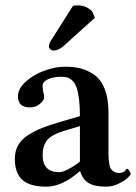

<svg xmlns="http://www.w3.org/2000/svg" viewBox="-20 -696 516 726"><path d="M255.9 -673.8Q261.7 -675.8 272 -675.8Q292 -675.8 306.9 -668.5Q321.8 -661.1 329.1 -651.9L338.9 -628.9L219.2 -521Q200.7 -504.9 181.2 -504.9Q175.3 -504.9 170.2 -509.8Q165 -514.6 165 -519Q165 -531.2 172.9 -543ZM280.8 -47.9Q214.8 9.8 155.8 9.8Q92.3 9.8 64.2 -16.1Q36.1 -42 36.1 -95.2Q36.1 -124 48.1 -146Q60.1 -168 85.2 -184.3Q110.4 -200.7 138.4 -211.9Q166.5 -223.1 210 -235.8L282.2 -256.8Q282.2 -293.9 278.8 -321Q275.4 -348.1 269.8 -364.3Q264.2 -380.4 254.9 -389.9Q245.6 -399.4 235.6 -402.6Q225.6 -405.8 211.9 -405.8Q182.1 -405.8 161.6 -396.5Q141.1 -387.2 141.1 -371.1Q141.1 -360.4 144 -346.7Q147 -333 147 -328.1Q147 -316.4 130.9 -303.2Q114.7 -290 95.2 -290Q69.3 -290 58.6 -300.8Q47.9 -311.5 47.9 -332Q47.9 -360.4 77.1 -387Q106.4 -413.6 147.7 -428.7Q189 -443.8 226.1 -443.8Q260.3 -443.8 286.9 -436.8Q313.5 -429.7 338.1 -411.9Q362.8 -394 376.5 -358.4Q390.1 -322.8 390.1 -271V-126Q390.1 -108.9 390.6 -99.4Q391.1 -89.8 393.1 -77.1Q395 -64.5 399.2 -57.9Q403.3 -51.3 411.1 -46.6Q418.9 -42 430.2 -42Q438.5 -42 444.3 -44.4Q450.2 -46.9 452.6 -49.8L457 -55.7Q459 -58.1 460.9 -58.1Q463.9 -58.1 469 -50.5Q474.1 -43 474.1 -38.1Q474.1 -34.7 462.9 -23.7Q451.7 -12.7 428.7 -1.5Q405.8 9.8 380.9 9.8Q336.9 9.8 314.7 -4.2Q292.5 -18.1 283.2 -47.9ZM282.2 -85V-219.2L225.1 -202.1Q175.8 -187.5 158.2 -166Q141.1 -144 141.1 -109.9Q141.1 -44.9 204.1 -44.9Q216.8 -44.9 239.5 -56.9Q262.2 -68.8 282.2 -85Z"/></svg>

Font: Linux Libertine G
Style: Semibold
Weight: 600
Designer: Philipp H. Poll
Foundry: Philipp H. Poll
Version: Version 5.1.1